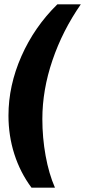

<svg xmlns="http://www.w3.org/2000/svg" viewBox="-20 -706 392 884"><path d="M244 -686H352Q268 -565 221.5 -428.5Q175 -292 175 -158Q175 -72 190 11Q205 94 233 158H125Q73 88 46 3.5Q19 -81 19 -174Q19 -312 78.5 -447Q138 -582 244 -686Z"/></svg>

Font: Chivo Black Italic
Style: Regular
Weight: 900
Italic angle: -8.05°
Designer: Hector Gatti
Foundry: Omnibus-Type
Version: Version 1.007